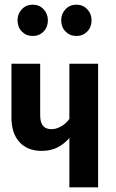

<svg xmlns="http://www.w3.org/2000/svg" viewBox="-20 -802 497 822"><path d="M400 -529V0H277V-211Q253 -184 224.5 -170Q196 -156 158 -156Q98 -156 63.5 -193.5Q29 -231 29 -299V-529H152V-309Q152 -278 164 -263.5Q176 -249 200 -249Q221 -249 242 -261Q263 -273 277 -293V-529ZM185 -715Q185 -686 166.5 -667Q148 -648 120 -648Q92 -648 73.5 -667Q55 -686 55 -715Q55 -743 73.5 -762.5Q92 -782 120 -782Q148 -782 166.5 -762.5Q185 -743 185 -715ZM372 -715Q372 -686 353.5 -667Q335 -648 307 -648Q279 -648 260.5 -667Q242 -686 242 -715Q242 -743 260.5 -762.5Q279 -782 307 -782Q335 -782 353.5 -762.5Q372 -743 372 -715Z"/></svg>

Font: Fira Sans Compressed Medium
Style: Regular
Weight: 500
Width: 1
Designer: bBox Type GmbH & Carrois Corporate GbR & Edenspiekermann AG
Foundry: bBox Type GmbH & Carrois Corporate GbR & Edenspiekermann AG
Version: Version 4.301